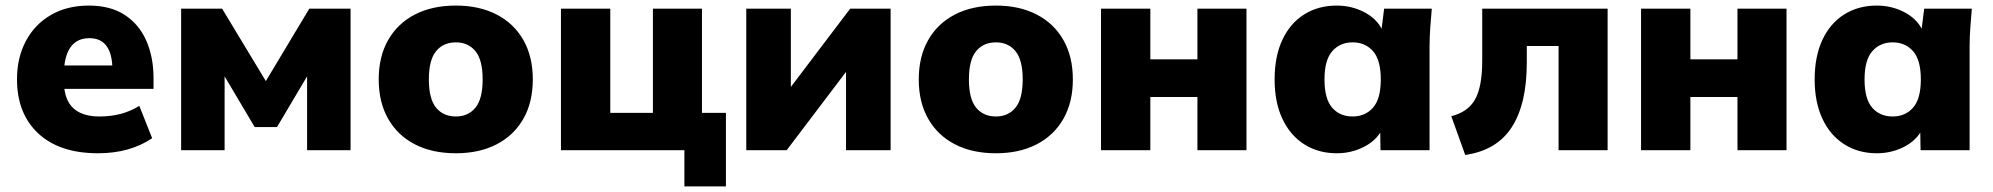

<svg xmlns="http://www.w3.org/2000/svg" viewBox="-20 -539 7152 689"><path d="M332 11Q194 11 117.5 -60Q41 -131 41 -255Q41 -332 73 -392Q105 -452 163 -485.5Q221 -519 299 -519Q376 -519 427.5 -485.5Q479 -452 505 -393Q531 -334 531 -258V-220H211Q218 -169 250 -145Q282 -121 337 -121Q377 -121 412 -130Q447 -139 480 -159L526 -43Q446 11 332 11ZM301 -402Q223 -402 211 -304H383Q377 -402 301 -402Z M630 0V-508H777L934 -248L1090 -508H1238V0H1082V-265L974 -83H894L786 -265V0Z M1616 11Q1531 11 1469 -21Q1407 -53 1373 -112.5Q1339 -172 1339 -254Q1339 -336 1373 -395.5Q1407 -455 1469 -487Q1531 -519 1616 -519Q1700 -519 1762 -487Q1824 -455 1858 -395.5Q1892 -336 1892 -254Q1892 -172 1858 -112.5Q1824 -53 1762 -21Q1700 11 1616 11ZM1616 -121Q1660 -121 1686 -152.5Q1712 -184 1712 -254Q1712 -324 1686 -355.5Q1660 -387 1616 -387Q1571 -387 1545 -355.5Q1519 -324 1519 -254Q1519 -184 1545 -152.5Q1571 -121 1616 -121Z M2436 130V0H1993V-508H2170V-134H2323V-508H2499V-134H2585V130Z M2658 0V-508H2818V-227L3031 -508H3176V0H3016V-281L2803 0Z M3554 11Q3469 11 3407 -21Q3345 -53 3311 -112.5Q3277 -172 3277 -254Q3277 -336 3311 -395.5Q3345 -455 3407 -487Q3469 -519 3554 -519Q3638 -519 3700 -487Q3762 -455 3796 -395.5Q3830 -336 3830 -254Q3830 -172 3796 -112.5Q3762 -53 3700 -21Q3638 11 3554 11ZM3554 -121Q3598 -121 3624 -152.5Q3650 -184 3650 -254Q3650 -324 3624 -355.5Q3598 -387 3554 -387Q3509 -387 3483 -355.5Q3457 -324 3457 -254Q3457 -184 3483 -152.5Q3509 -121 3554 -121Z M3931 0V-508H4108V-326H4277V-508H4453V0H4277V-191H4108V0Z M4777 11Q4711 11 4660.5 -21Q4610 -53 4582 -112.5Q4554 -172 4554 -254Q4554 -337 4582 -396.5Q4610 -456 4660.5 -487.5Q4711 -519 4777 -519Q4829 -519 4873.5 -496.5Q4918 -474 4938 -436L4947 -508H5118Q5115 -474 5112.5 -439Q5110 -404 5110 -370V0H4934L4933 -63Q4911 -29 4868.5 -9Q4826 11 4777 11ZM4834 -121Q4879 -121 4907 -152.5Q4935 -184 4935 -254Q4935 -324 4907 -355.5Q4879 -387 4834 -387Q4789 -387 4761 -355.5Q4733 -324 4733 -254Q4733 -184 4760.5 -152.5Q4788 -121 4834 -121Z M5238 17 5188 -122Q5248 -137 5273.5 -182.5Q5299 -228 5299 -321V-508H5749V0H5573V-374H5459V-315Q5459 -166 5405 -82.5Q5351 1 5238 17Z M5869 0V-508H6046V-326H6215V-508H6391V0H6215V-191H6046V0Z M6715 11Q6649 11 6598.5 -21Q6548 -53 6520 -112.5Q6492 -172 6492 -254Q6492 -337 6520 -396.5Q6548 -456 6598.5 -487.5Q6649 -519 6715 -519Q6767 -519 6811.5 -496.5Q6856 -474 6876 -436L6885 -508H7056Q7053 -474 7050.5 -439Q7048 -404 7048 -370V0H6872L6871 -63Q6849 -29 6806.5 -9Q6764 11 6715 11ZM6772 -121Q6817 -121 6845 -152.5Q6873 -184 6873 -254Q6873 -324 6845 -355.5Q6817 -387 6772 -387Q6727 -387 6699 -355.5Q6671 -324 6671 -254Q6671 -184 6698.5 -152.5Q6726 -121 6772 -121Z"/></svg>

Font: Mulish Black
Style: Regular
Weight: 900
Designer: Vernon Adams
Foundry: Vernon Adams
Version: Version 3.603; ttfautohint (v1.8.3)